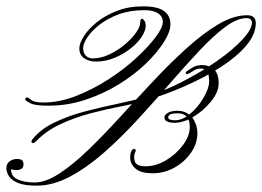

<svg xmlns="http://www.w3.org/2000/svg" viewBox="-90 -585 826 605"><path d="M548 -380Q568 -380 583.5 -367Q599 -354 599 -322Q599 -294 573.5 -263.5Q548 -233 516 -215Q523 -205 527.5 -192.5Q532 -180 532 -165Q532 -133 512 -104Q492 -75 460 -57Q428 -39 391 -39Q355 -39 338.5 -52.5Q322 -66 320.5 -83Q319 -100 325 -111Q329 -116 332 -116Q335 -116 337 -113.5Q339 -111 337 -108Q330 -94 334.5 -77.5Q339 -61 368 -61Q402 -61 434 -80.5Q466 -100 487 -128.5Q508 -157 508 -185Q508 -191 507 -197.5Q506 -204 504 -208Q493 -204 482.5 -201Q472 -198 462 -198Q428 -198 428 -215Q428 -223 439 -229.5Q450 -236 469 -236Q491 -236 506 -224Q532 -244 550.5 -275.5Q569 -307 569 -328Q569 -349 563.5 -359Q558 -369 542 -369Q532 -369 524 -364.5Q516 -360 505 -353Q501 -351 500 -351Q497 -351 495.5 -354Q494 -357 498 -360Q509 -368 520 -374Q531 -380 548 -380ZM462 -206Q471 -206 480 -209Q489 -212 498 -218Q488 -228 469 -228Q440 -228 440 -215Q440 -206 462 -206ZM361 -565Q406 -565 426.5 -550.5Q447 -536 447 -508Q447 -485 426.5 -452.5Q406 -420 370 -385Q334 -350 285.5 -320Q237 -290 180.5 -271Q124 -252 64 -252Q21 -252 7 -259Q-7 -266 -9 -269Q-11 -271 -10 -274.5Q-9 -278 -3 -278Q1 -276 10 -269Q19 -262 47 -262Q97 -262 149.5 -282.5Q202 -303 251 -334.5Q300 -366 338.5 -401.5Q377 -437 400 -467.5Q423 -498 423 -516Q423 -533 408 -543Q393 -553 365 -553Q320 -553 284.5 -540Q249 -527 223.5 -507Q198 -487 185 -467Q172 -447 172 -433Q172 -418 180.5 -409.5Q189 -401 202 -401Q228 -401 254.5 -413.5Q281 -426 303 -444.5Q325 -463 338.5 -482Q352 -501 352 -515Q352 -525 356.5 -526Q361 -527 367 -516Q373 -500 362 -478.5Q351 -457 327.5 -437Q304 -417 274 -404Q244 -391 212 -391Q190 -391 175 -401.5Q160 -412 160 -433Q160 -448 174 -470.5Q188 -493 214.5 -514.5Q241 -536 278 -550.5Q315 -565 361 -565ZM689 -537Q716 -537 716 -512Q716 -477 686 -441.5Q656 -406 605.5 -373.5Q555 -341 492.5 -313.5Q430 -286 365 -267Q335 -258 290 -249.5Q245 -241 195.5 -228Q146 -215 100 -193.5Q54 -172 23 -139Q16 -132 11 -135Q6 -138 13 -147Q39 -179 83.5 -200Q128 -221 180 -234.5Q232 -248 280.5 -258Q329 -268 362 -278Q423 -296 483.5 -327Q544 -358 594 -393Q644 -428 674 -460.5Q704 -493 704 -514Q704 -519 700 -523.5Q696 -528 687 -528Q657 -528 619 -499.5Q581 -471 537 -424Q493 -377 444 -320.5Q395 -264 343 -207.5Q291 -151 237.5 -104Q184 -57 130.5 -28.5Q77 0 26 0Q-14 0 -34.5 -9Q-55 -18 -62.5 -31Q-70 -44 -70 -54Q-70 -69 -60 -76.5Q-50 -84 -37 -84Q-24 -84 -20 -79.5Q-16 -75 -16 -67Q-16 -56 -23.5 -52.5Q-31 -49 -36 -49Q-46 -49 -50.5 -50.5Q-55 -52 -55 -52Q-56 -30 -35 -20Q-14 -10 19 -10Q54 -10 97.5 -38.5Q141 -67 189.5 -114Q238 -161 289.5 -217.5Q341 -274 393.5 -330Q446 -386 498 -433Q550 -480 598 -508.5Q646 -537 689 -537Z"/></svg>

Font: Kapakana
Style: Regular
Weight: 400
Designer: Kousuke Nagai
Version: Version 1.002